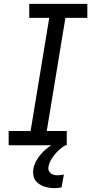

<svg xmlns="http://www.w3.org/2000/svg" viewBox="-20 -755 490 998"><path d="M25 0V-74H139L236 -662H132V-735H434V-662H320L223 -74H327V0ZM263 223Q248 223 233.5 220.5Q219 218 205.5 213Q192 208 181 200Q170 192 162.5 180.5Q155 169 153 154Q151 139 153 124Q158 96 175.5 69.5Q193 43 216.5 22.5Q240 2 268 -12Q296 -26 325 -34L320 0Q304 9 290 21.5Q276 34 264.5 48Q253 62 244 78Q235 94 232 111Q232 116 231.5 118.5Q231 121 231.5 124.5Q232 128 233 131Q234 134 236 136.5Q238 139 240 141.5Q242 144 244 146Q246 148 249 149.5Q252 151 255 152Q258 153 261.5 154Q265 155 268 155.5Q271 156 274.5 156Q278 156 281 156Q289 156 296.5 155Q304 154 312 152L300 219Q291 221 281.5 222Q272 223 263 223Z"/></svg>

Font: Iosevka Etoile
Style: Italic
Weight: 400
Italic angle: -9°
Designer: Belleve Invis
Foundry: Belleve Invis
Version: Version 22.1.2; ttfautohint (v1.8.4)